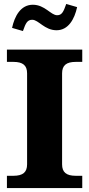

<svg xmlns="http://www.w3.org/2000/svg" viewBox="-20 -951 451 971"><path d="M294 -120V-580C294 -620 315 -638 363 -638H396V-700H15V-638H48C96 -638 117 -620 117 -580V-120C117 -80 96 -62 48 -62H15V0H396V-62H363C315 -62 294 -80 294 -120ZM41 -810 96 -794C110 -834 118 -851 143 -851C175 -851 205 -798 266 -798C326 -798 357 -855 370 -915L315 -931C301 -891 293 -874 269 -874C237 -874 207 -927 146 -927C85 -927 54 -870 41 -810Z"/></svg>

Font: LT Superior Serif ExtraBold
Style: Regular
Weight: 800
Designer: Daniel Lyons
Foundry: LyonsType
Version: Version 2.120;FEAKit 1.0